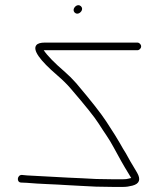

<svg xmlns="http://www.w3.org/2000/svg" viewBox="-20 -784 623 753"><path d="M518.5 -587H151.5C165.7 -565.7 193.6 -537.2 235 -501.5C249.3 -489.2 264.2 -474.3 279.5 -457C336.9 -389.1 375.9 -339.5 396.5 -308C424.5 -265.2 442.4 -236.6 450.5 -221.9C458.5 -207.3 466.2 -194.3 473.5 -183L491 -151.5C500.6 -134.3 508.7 -123.2 517.5 -107C533.1 -80.3 527.1 -63.3 499.5 -56C486.8 -52.7 475.2 -51 464.5 -51H419C398.7 -51 377.8 -51.3 356.5 -52L297.5 -55C279.5 -55.7 261.2 -56.7 242.5 -58C198.2 -61.2 134.2 -62.4 85.5 -67L63.5 -68C43.7 -68 46.8 -98 65.5 -98L86.5 -96C150.7 -93.1 231.7 -87.5 299.5 -85L357.5 -82C378.8 -81.3 399.5 -81 419.5 -81H463C472 -81 479.2 -81.8 484.5 -83.5C489.8 -85.2 493.2 -86 494.5 -86C493.2 -88.7 490 -94 485 -102C464.6 -134.6 444.4 -171.4 425.5 -206.5C405.4 -243.9 392.2 -259.2 366.1 -300.6C351.2 -324.3 314.8 -369.8 257 -437C242.7 -453.7 225.5 -470.6 205.4 -487.9C134.9 -548.4 107.3 -588.1 122.6 -607C128 -613.7 139.3 -617 156.5 -617H518.5C526.4 -617 533.5 -609.9 533.5 -602C533.5 -594.1 526.4 -587 518.5 -587ZM296 -736.5C279.5 -720 258.4 -740.7 274.5 -757.5C290.4 -774.1 312.8 -753.3 296 -736.5Z"/></svg>

Font: MewTooHand
Style: Reversed
Weight: 400
Designer: Mew Too, Robert Jablonski
Version: Version 0.77